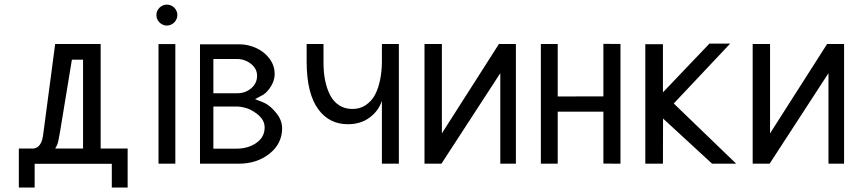

<svg xmlns="http://www.w3.org/2000/svg" viewBox="-20 -717 3777 841"><path d="M420.9 -66.4V-524.4H221.7L168.9 -126C164.1 -88.9 149.9 -69.3 127.4 -66.4H62.5V104.5H131.8V0.5H469.7V104.5H539.1V-66.4ZM221.7 -66.4C225.1 -72.3 228.5 -78.1 231.4 -85C233.4 -89.4 237.8 -108.4 243.2 -141.1L294.9 -455.6H343.8V-66.4Z M665 -650.9C665 -647.9 665.5 -644.5 666 -641.6C670.4 -621.1 689.5 -605 710.9 -605C735.8 -605 756.8 -626 756.8 -650.9C756.8 -654.3 756.8 -657.2 755.9 -660.2C751.5 -681.2 732.9 -696.8 710.9 -696.8C686 -696.8 665 -675.8 665 -650.9ZM674.3 -523.9V0H748V-523.9Z M856 0H1024.9C1078.6 0 1124 -14.6 1160.6 -43.9C1197.3 -73.2 1215.8 -110.4 1215.8 -155.3C1215.8 -170.9 1211.9 -186.5 1203.6 -202.1C1198.2 -212.4 1188.5 -225.1 1173.3 -240.7C1162.1 -252 1149.4 -261.2 1135.3 -267.6L1097.2 -282.7L1133.3 -302.2C1145 -309.6 1156.7 -322.3 1167.5 -339.8C1177.7 -356.9 1183.1 -374.5 1183.1 -392.6C1183.1 -417.5 1175.8 -439.5 1160.6 -460C1145.5 -480.5 1126 -495.6 1103 -506.3C1079.1 -517.1 1054.7 -522.9 1028.8 -522.9H856ZM914.6 -308.6V-458.5H1017.1H1019C1041.5 -458.5 1062 -451.2 1079.6 -437C1097.2 -422.9 1106 -405.8 1106 -385.7C1106 -363.3 1097.7 -345.2 1080.6 -330.6C1063.5 -315.9 1043 -308.6 1020 -308.6ZM914.6 -250.5H1013.2C1026.9 -250.5 1041 -248.5 1055.2 -244.6C1067.9 -241.2 1080.1 -235.4 1092.3 -227.5C1106.4 -218.8 1117.7 -209 1125.5 -198.7C1134.8 -186.5 1139.2 -173.3 1139.2 -158.7C1139.2 -130.4 1127 -107.9 1103 -91.3C1079.1 -74.2 1049.8 -65.9 1016.1 -65.9H914.6Z M1652.8 -524.4V-447.3C1652.8 -418.5 1649.9 -392.1 1645 -367.7C1640.1 -343.3 1632.8 -321.3 1622.6 -301.8C1612.3 -282.2 1598.1 -267.6 1581.5 -256.3C1564.9 -245.1 1545.4 -239.7 1523.4 -239.7C1501.5 -239.7 1481.9 -245.1 1465.3 -255.9C1448.7 -266.6 1435.5 -281.7 1425.8 -300.8C1416 -319.8 1408.7 -341.8 1403.8 -366.2C1398.9 -390.6 1397 -417.5 1397 -446.8V-524.4H1323.2V-446.8C1323.2 -399.9 1327.6 -358.4 1336.4 -323.2C1345.2 -288.1 1358.4 -259.8 1374.5 -237.8C1390.6 -215.8 1409.7 -199.7 1431.2 -189C1452.6 -178.2 1477.1 -172.9 1503.9 -172.9C1541 -172.9 1572.8 -182.6 1599.1 -202.1C1625.5 -221.7 1643.6 -246.6 1652.8 -275.4V0H1727.1V-524.4Z M1839.4 -524.4V0H1913.6L2171.4 -396.5V0H2239.7V-524.4H2165.5L1915.5 -132.8V-524.4Z M2349.1 -524.4V0H2422.9V-228H2623V-0.5L2697.8 0V-524.4L2623 -524.9V-294.9L2422.9 -294.4V-524.4Z M2806.6 -523.4V0H2883.8L2884.3 -197.8L3099.1 0H3204.6L2931.2 -263.7L3178.2 -525.9H3087.4L2883.8 -312.5V-523.4Z M3276.9 -524.4V0H3351.1L3608.9 -396.5V0H3677.2V-524.4H3603L3353 -132.8V-524.4Z"/></svg>

Font: Tuffy
Style: Regular
Weight: 500
Designer: Thatcher Ulrich, Karoly Barta and Michael Everson
Version: Version 001.270